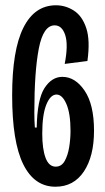

<svg xmlns="http://www.w3.org/2000/svg" viewBox="-20 -693 398 727"><path d="M190 14Q110 14 68 -71Q26 -156 26 -332Q26 -503 68.5 -588Q111 -673 192 -673Q228 -673 259.5 -653Q291 -633 306.5 -587Q322 -541 311 -462L225 -451Q239 -523 227 -560Q215 -597 187 -597Q144 -597 127 -509.5Q110 -422 110 -266Q110 -254 110.5 -237Q111 -220 112 -210H119Q121 -317 148.5 -359.5Q176 -402 216 -402Q265 -402 300.5 -349.5Q336 -297 336 -198Q336 -101 297.5 -43.5Q259 14 190 14ZM191 -62Q213 -62 225 -83.5Q237 -105 242 -136Q247 -167 247 -197Q247 -263 231.5 -299Q216 -335 194 -335Q171 -335 155.5 -297Q140 -259 140 -187Q140 -129 152.5 -95.5Q165 -62 191 -62Z"/></svg>

Font: Bricolage Grotesque 48pt Condensed
Style: Regular
Weight: 400
Width: 3
Designer: Mathieu Triay
Foundry: Atelier Triay
Version: Version 1.000; ttfautohint (v1.8.4.7-5d5b);gftools[0.9.32]